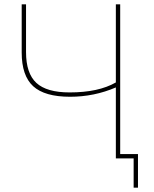

<svg xmlns="http://www.w3.org/2000/svg" viewBox="-20 -730 711 885"><path d="M534 -20H616V135H596V0H514V-327Q414 -284 303 -284Q186 -284 133 -332.5Q80 -381 80 -488V-710H100V-490Q100 -392 147.5 -348Q195 -304 301 -304Q434 -304 514 -350V-710H534Z"/></svg>

Font: Raleway-v4020 Thin
Style: Regular
Weight: 250
Designer: Matt McInerney, Pablo Impallari, Rodrigo Fuenzalida
Foundry: Matt McInerney, Pablo Impallari, Rodrigo Fuenzalida
Version: Version 4.020;PS 004.020;hotconv 1.0.88;makeotf.lib2.5.64775